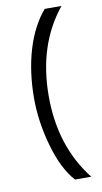

<svg xmlns="http://www.w3.org/2000/svg" viewBox="-88 -770 454 853"><g transform="rotate(-10 139.0 -344.0)"><path d="M179.2 40.5Q126 -17.6 94.2 -128.7Q62.5 -239.7 62.5 -344.7Q62.5 -465.3 92.5 -565.2Q122.6 -665 178.2 -729.5H253.9Q128.4 -575.2 128.4 -343.3Q128.4 -116.7 252.4 40.5Z"/></g></svg>

Font: HK Grotesk Medium Legacy
Style: Regular
Weight: 500
Designer: Alfredo Marco Pradil
Foundry: Hanken Design Co.
Version: Version 2.022;PS 002.022;hotconv 1.0.88;makeotf.lib2.5.64775